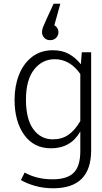

<svg xmlns="http://www.w3.org/2000/svg" viewBox="-20 -803 546 1028"><path d="M265 205Q212 205 167 192Q122 179 92 161L112 121Q177 157 261 157Q340 157 375 121.5Q410 86 410 6V-99Q359 -9 253 -9Q161 -9 109.5 -81Q58 -153 58 -269Q58 -342 81.5 -402Q105 -462 151 -498Q197 -534 263 -534Q313 -534 349 -514Q385 -494 413 -459L418 -523H468V2Q468 205 265 205ZM263 -57Q311 -57 346 -81Q381 -105 410 -155V-407Q354 -486 273 -486Q206 -486 162.5 -430.5Q119 -375 119 -270Q119 -165 158.5 -111Q198 -57 263 -57ZM249 -588Q228 -588 216.5 -601Q205 -614 205 -631Q205 -643 210 -657Q215 -671 267 -783H303L271 -668Q293 -654 293 -631Q293 -614 281 -601Q269 -588 249 -588Z"/></svg>

Font: Trujillo Light
Style: Regular
Weight: 300
Designer: Fira Sans original fonts by bBox Type GmbH, Carrois Corporate GbR, & Edenspiekermann AG / Changes by Cristiano Sobral
Foundry: Fira Sans original fonts by bBox Type GmbH, Carrois Corporate GbR, & Edenspiekermann AG / Changes by Cristiano Sobral
Version: Version 4.301;July 28, 2020;FontCreator 13.0.0.2655 64-bit